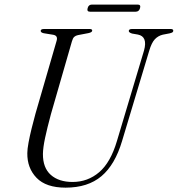

<svg xmlns="http://www.w3.org/2000/svg" viewBox="-20 -830 797 861"><path d="M504.5 -198 626 -604Q643 -666 598.5 -675L572.5 -679.5Q557.5 -684 557.5 -691Q557.5 -700 572.5 -700H745Q757 -700 757 -692.5Q757 -688 754 -685.5Q751 -683 741 -680.5L710 -674.5Q689 -669.5 674.2 -653.8Q659.5 -638 649 -602L527.5 -198Q496 -91.5 435 -40Q374 11.5 274 11.5Q186.5 11.5 144 -32.5Q101.5 -76.5 102.5 -143.5Q102.5 -161 108 -190.8Q113.5 -220.5 122 -254.8Q130.5 -289 139 -320L234 -647.5Q240.5 -670 219 -674L176 -681Q162.5 -684 162.5 -691.5Q162.5 -700 178 -700H381.5Q393.5 -700 393.5 -693Q393.5 -685 376.5 -681.5L329.5 -672.5Q319.5 -670.5 313 -664.8Q306.5 -659 302.5 -644.5L208.5 -318.5Q191 -253.5 182 -210.8Q173 -168 172.5 -140Q172 -77.5 207.8 -45.8Q243.5 -14 305.5 -14Q373.5 -14 424.8 -57.8Q476 -101.5 504.5 -198ZM373 -793.5Q377 -809.5 392.5 -809.5H597.5Q612.5 -809.5 608 -793.5Q603.5 -777.5 588.5 -777.5H383.5Q368.5 -777.5 373 -793.5Z"/></svg>

Font: Fraunces 72pt Light
Style: Italic
Weight: 300
Italic angle: -16°
Version: Version 1.000;[b76b70a41]